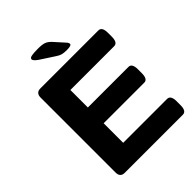

<svg xmlns="http://www.w3.org/2000/svg" viewBox="-244 -1001 1126 1126"><g transform="rotate(-45 319.0 -437.5)"><path d="M120 0Q83 0 83 -40V-660Q83 -700 120 -700H601Q631 -700 631 -650V-619Q631 -569 601 -569H238V-424H575Q604 -424 604 -374V-343Q604 -293 575 -293H238V-131H602Q632 -131 632 -81V-50Q632 0 602 0ZM390 -749Q365 -749 350.5 -753Q336 -757 320 -768L234 -824Q204 -844 204 -857Q204 -868 222 -871.5Q240 -875 275 -875Q310 -875 327.5 -868.5Q345 -862 361 -845L415 -785Q423 -777 425.5 -771.5Q428 -766 428 -762Q428 -749 390 -749Z"/></g></svg>

Font: Asap Expanded
Style: Bold
Weight: 700
Width: 7
Designer: Pablo Cosgaya
Foundry: Omnibus-Type
Version: Version 3.001; ttfautohint (v1.8.4.7-5d5b)